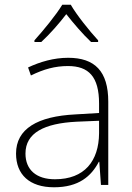

<svg xmlns="http://www.w3.org/2000/svg" viewBox="-20 -784 561 814"><path d="M280 -764H244C219 -722 163 -654 126 -613V-606H155C192 -640 232 -686 261 -724C291 -686 330 -640 366 -606H396V-613C359 -653 304 -722 280 -764ZM269 -539C208 -539 150 -522 99 -498L111 -464C166 -491 214 -504 268 -504C356 -504 400 -459 400 -345V-305L300 -299C139 -291 48 -238 48 -133C48 -44 105 10 209 10C314 10 367 -37 399 -98H401L408 0H439V-353C439 -482 382 -539 269 -539ZM304 -268 400 -272V-219C399 -101 338 -24 213 -24C134 -24 88 -64 88 -133C88 -221 168 -261 304 -268Z"/></svg>

Font: Noto Sans Sinhala UI ExtraLight
Style: Regular
Weight: 200
Designer: Jelle Bosma - Monotype Design Team
Foundry: Monotype Imaging Inc.
Version: Version 2.006